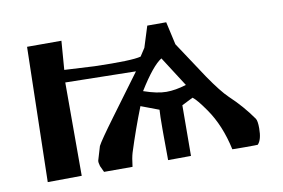

<svg xmlns="http://www.w3.org/2000/svg" viewBox="-56 -538 927 629"><g transform="rotate(-10 407.5 -223.0)"><path d="M173.3 -351.6 273.9 -346.2Q397.5 -342.8 427.2 -351.1Q427.2 -351.1 444.3 -377.4L466.3 -447.3H529.3L546.4 -371.1Q546.4 -371.1 626.5 -250Q664.6 -194.3 688.5 -171.4Q731.4 -131.3 763.7 -85Q769 -77.1 769 -52.7Q769 -14.2 754.9 0Q754.4 0.5 712.9 0.5Q670.4 0.5 670.4 0Q652.8 -82 612.8 -139.2Q585 -179.2 571.3 -189L534.2 -170.4L533.2 -2L457 -1.5V-12.7L456.5 -85.9V-106Q456.5 -150.9 458 -168.9L398.4 -191.4Q370.1 -119.6 346.7 -45.9Q341.8 -29.8 338.4 0H243.7L233.9 -21Q230 -34.2 231.4 -40L245.1 -85.9Q253.4 -102.5 304.4 -171.6Q355.5 -240.7 403.8 -306.2L169.4 -310.5V0L56.2 1L66.4 -447.3H180.7Q176.8 -397 173.3 -351.6ZM493.2 -333.5Q462.9 -314.9 415.5 -238.3Q460.4 -222.7 490.7 -222.7Q521 -222.7 557.1 -233.9Z"/></g></svg>

Font: Panteley
Style: Regular
Weight: 500
Designer: Kalashnikov Yuriy
Foundry: Øêîëà ïàâà èìåíè ñâÿòîãî àâíîàïîñòîëüíîãî Âëàäèìèà
Version: Version 1.80 April 12, 2018